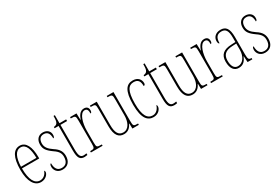

<svg xmlns="http://www.w3.org/2000/svg" viewBox="57 -1576 3632 2505"><g transform="rotate(-30 1873.0 -323.5)"><path d="M205 10C280 10 321 -46 321 -77C321 -90 317 -96 312 -99C296 -57 263 -15 205 -15C125 -15 76 -97 76 -270H336V-291C336 -445 289 -542 197 -542C102 -542 48 -450 48 -262C48 -88 109 10 205 10ZM308 -295H76C80 -431 119 -517 197 -517C276 -517 306 -427 308 -295Z M530 10C608 10 655 -41 655 -126C655 -185 635 -234 557 -283C493 -326 463 -365 463 -420C463 -473 486 -516 543 -516C600 -516 626 -478 626 -405C641 -405 647 -421 647 -450C647 -504 605 -541 543 -541C476 -541 435 -493 435 -421C435 -355 462 -317 543 -259C613 -213 627 -174 627 -129C627 -52 592 -15 531 -15C467 -15 438 -60 438 -139C425 -139 417 -125 417 -93C417 -50 449 10 530 10Z M861 10C872 10 888 8 903 5V-20C886 -17 875 -15 859 -15C817 -15 795 -40 795 -140V-511H895V-536H795V-657H775C774 -610 774 -575 757 -553C748 -540 732 -532 707 -530V-511H767V-141C767 -26 793 10 861 10Z M959 0H1135V-20H1124C1061 -20 1055 -25 1055 -96V-274C1055 -382 1091 -519 1162 -519C1207 -519 1209 -480 1209 -443C1225 -443 1230 -460 1230 -483C1230 -517 1211 -544 1166 -544C1101 -544 1074 -483 1056 -435H1054L1051 -536H954V-516H957C1021 -516 1027 -511 1027 -440V-96C1027 -25 1021 -20 960 -20H959Z M1456 10C1517 10 1554 -26 1578 -77H1582L1584 0H1681V-20H1679C1613 -20 1608 -24 1608 -101V-536H1507V-516H1510C1580 -516 1580 -510 1580 -426V-203C1580 -104 1542 -15 1458 -15C1388 -15 1356 -70 1356 -183V-536H1253V-516H1257C1322 -516 1328 -511 1328 -443V-184C1328 -44 1376 10 1456 10Z M1902 10C1975 10 2017 -46 2017 -83C2017 -98 2014 -105 2009 -110C1994 -65 1961 -15 1902 -15C1821 -15 1775 -86 1775 -264C1775 -462 1824 -517 1899 -517C1965 -517 1989 -480 1989 -406C2001 -406 2014 -414 2014 -437C2014 -495 1975 -542 1899 -542C1807 -542 1747 -479 1747 -263C1747 -55 1813 10 1902 10Z M2213 10C2224 10 2240 8 2255 5V-20C2238 -17 2227 -15 2211 -15C2169 -15 2147 -40 2147 -140V-511H2247V-536H2147V-657H2127C2126 -610 2126 -575 2109 -553C2100 -540 2084 -532 2059 -530V-511H2119V-141C2119 -26 2145 10 2213 10Z M2490 10C2551 10 2588 -26 2612 -77H2616L2618 0H2715V-20H2713C2647 -20 2642 -24 2642 -101V-536H2541V-516H2544C2614 -516 2614 -510 2614 -426V-203C2614 -104 2576 -15 2492 -15C2422 -15 2390 -70 2390 -183V-536H2287V-516H2291C2356 -516 2362 -511 2362 -443V-184C2362 -44 2410 10 2490 10Z M2769 0H2945V-20H2934C2871 -20 2865 -25 2865 -96V-274C2865 -382 2901 -519 2972 -519C3017 -519 3019 -480 3019 -443C3035 -443 3040 -460 3040 -483C3040 -517 3021 -544 2976 -544C2911 -544 2884 -483 2866 -435H2864L2861 -536H2764V-516H2767C2831 -516 2837 -511 2837 -440V-96C2837 -25 2831 -20 2770 -20H2769Z M3184 10C3255 10 3287 -33 3312 -91H3314L3319 0H3391V-20H3389C3351 -20 3340 -29 3340 -103V-366C3340 -495 3300 -542 3222 -542C3148 -542 3104 -496 3104 -438C3104 -411 3112 -395 3125 -395C3125 -482 3158 -517 3221 -517C3285 -517 3312 -477 3312 -371V-306L3249 -303C3130 -298 3073 -250 3073 -146C3073 -41 3117 10 3184 10ZM3186 -15C3127 -15 3101 -69 3101 -146C3101 -228 3143 -276 3250 -280L3312 -283V-191C3312 -92 3261 -15 3186 -15Z M3582 10C3660 10 3707 -41 3707 -126C3707 -185 3687 -234 3609 -283C3545 -326 3515 -365 3515 -420C3515 -473 3538 -516 3595 -516C3652 -516 3678 -478 3678 -405C3693 -405 3699 -421 3699 -450C3699 -504 3657 -541 3595 -541C3528 -541 3487 -493 3487 -421C3487 -355 3514 -317 3595 -259C3665 -213 3679 -174 3679 -129C3679 -52 3644 -15 3583 -15C3519 -15 3490 -60 3490 -139C3477 -139 3469 -125 3469 -93C3469 -50 3501 10 3582 10Z"/></g></svg>

Font: Noto Serif Bengali ExtraCondensed Thin
Style: Regular
Weight: 100
Width: 2
Designer: Juan Bruce, Universal Thirst, Indian Type Foundry and the Monotype Design Team.
Foundry: Monotype Imaging Inc.
Version: Version 2.003